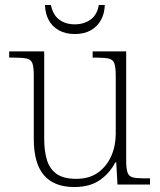

<svg xmlns="http://www.w3.org/2000/svg" viewBox="-20 -743 645 773"><path d="M279 10Q198 10 157 -37.5Q116 -85 116 -184V-439Q116 -473 110.5 -488Q105 -503 88.5 -507Q72 -511 38 -511H17V-536H158V-183Q158 -137 168.5 -100.5Q179 -64 207 -43.5Q235 -23 287 -23Q340 -23 375 -48.5Q410 -74 428 -115Q446 -156 446 -205V-438Q446 -472 440.5 -487.5Q435 -503 418.5 -507Q402 -511 368 -511H353V-536H488V-97Q488 -64 493.5 -48.5Q499 -33 514 -29Q529 -25 558 -25H584V0H453L448 -89H444Q422 -46 382 -18Q342 10 279 10ZM281 -606Q244 -606 217 -621Q190 -636 176 -662.5Q162 -689 161 -723H185Q193 -683 218.5 -664Q244 -645 281 -645Q318 -645 344.5 -664Q371 -683 378 -723H402Q401 -689 386.5 -662.5Q372 -636 345.5 -621Q319 -606 281 -606Z"/></svg>

Font: Noto Serif Khmer ExtraLight
Style: Regular
Weight: 250
Version: Version 2.003